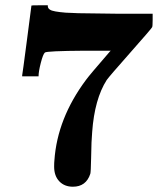

<svg xmlns="http://www.w3.org/2000/svg" viewBox="-20 -696 615 727"><path d="M256 11Q224 11 204.5 -9.5Q185 -30 185 -65Q185 -80 186 -89Q197 -248 306 -394Q319 -412 397 -502L400 -504H301Q156 -503 150 -497Q143 -491 134.5 -458Q126 -425 126 -407H64V-411Q65 -414 82 -544Q99 -674 99 -675Q99 -676 130 -676H161V-673Q161 -664 170 -659Q180 -652 229 -648Q237 -648 254 -647Q271 -646 276 -646Q277 -646 426 -644H558V-620Q558 -596 556 -593Q554 -588 473.5 -497Q393 -406 384 -393Q338 -321 329 -196Q326 -166 325 -97Q324 -44 322 -38Q306 11 256 11Z"/></svg>

Font: KaTeX_Main
Style: Bold
Weight: 700
Version: Version 1.1; ttfautohint (v1.3)